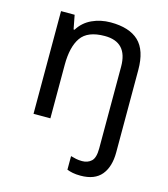

<svg xmlns="http://www.w3.org/2000/svg" viewBox="-116 -637 849 968"><g transform="rotate(15 309.0 -153.0)"><path d="M394 240Q370 240 353 236.5Q336 233 323 228V157Q337 161 351 164Q365 167 383 167Q412 167 431 149.5Q450 132 450 83V-344Q450 -472 331 -472Q242 -472 207.5 -422.5Q173 -373 173 -279V0H85V-536H156L170 -463H175Q201 -505 245.5 -525.5Q290 -546 342 -546Q440 -546 489 -499.5Q538 -453 538 -350V80Q538 155 503 197.5Q468 240 394 240Z"/></g></svg>

Font: Noto Sans Wancho
Style: Regular
Weight: 400
Designer: Monotype Design Team
Foundry: Monotype Imaging Inc.
Version: Version 2.001; ttfautohint (v1.8.4.7-5d5b)